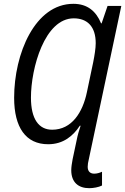

<svg xmlns="http://www.w3.org/2000/svg" viewBox="-20 -745 655 1005"><path d="M447 240C468 240 497 235 514 226V154C501 160 487 164 473 164C453 164 439 153 439 128C439 117 441 104 445 88L615 -714H543L512 -623H509C483 -686 438 -725 364 -725C163 -725 54 -464 54 -233C54 -78 115 10 232 10C312 10 363 -34 398 -87H402C394 -63 386 -37 381 -10L360 89C356 110 353 131 353 146C353 209 390 240 447 240ZM253 -66C183 -66 142 -122 142 -234C142 -389 214 -649 366 -649C438 -649 481 -605 481 -519C481 -493 475 -455 468 -420L435 -263C413 -157 356 -66 253 -66Z"/></svg>

Font: Noto Sans Display SemiCondensed
Style: Italic
Weight: 400
Width: 4
Italic angle: -12°
Designer: Monotype Design Team
Foundry: Monotype Imaging Inc.
Version: Version 1.900